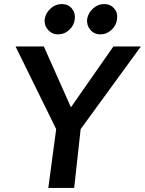

<svg xmlns="http://www.w3.org/2000/svg" viewBox="-20 -930 717 950"><path d="M219 0 258 -291 57 -700H197L331 -399L541 -700H677L379 -291L347 0ZM477 -760Q446 -760 427 -782.5Q408 -805 411 -835Q416 -866 440.5 -888Q465 -910 495 -910Q526 -910 545 -888Q564 -866 559 -835Q556 -805 532 -782.5Q508 -760 477 -760ZM267 -760Q237 -760 217.5 -782.5Q198 -805 201 -835Q206 -866 230.5 -888Q255 -910 285 -910Q317 -910 335.5 -888Q354 -866 350 -835Q347 -805 323 -782.5Q299 -760 267 -760Z"/></svg>

Font: Inclusive Sans SemiBold
Style: Italic
Weight: 600
Italic angle: -7°
Designer: Olivia King
Foundry: Olivia King
Version: Version 2.004